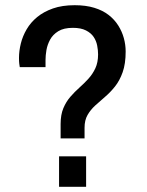

<svg xmlns="http://www.w3.org/2000/svg" viewBox="-20 -718 565 738"><path d="M213 -186V-241Q213 -277 223.5 -302Q234 -327 250.5 -346Q267 -365 285 -381Q303 -397 319.5 -415Q336 -433 346.5 -455.5Q357 -478 357 -509Q357 -525 353.5 -543Q350 -561 340 -576Q330 -591 310.5 -601Q291 -611 260 -611Q225 -611 204 -598Q183 -585 172.5 -565.5Q162 -546 158.5 -525.5Q155 -505 155 -488Q155 -481 155 -474.5Q155 -468 155 -460H56Q55 -465 54 -473.5Q53 -482 53 -495Q53 -522 60 -550.5Q67 -579 82.5 -605.5Q98 -632 123 -652.5Q148 -673 183.5 -685.5Q219 -698 267 -698Q310 -698 342.5 -688Q375 -678 397.5 -660.5Q420 -643 434.5 -620Q449 -597 456 -571.5Q463 -546 463 -520Q463 -473 451.5 -440.5Q440 -408 422 -385.5Q404 -363 384 -346Q364 -329 346 -312.5Q328 -296 316.5 -276Q305 -256 305 -227V-186ZM207 0V-117H311V0Z"/></svg>

Font: Archivo SemiCondensed Medium
Style: Regular
Weight: 500
Width: 4
Designer: Hector Gatti
Foundry: Omnibus-Type
Version: Version 2.001